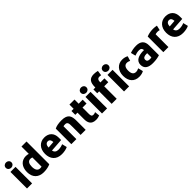

<svg xmlns="http://www.w3.org/2000/svg" viewBox="494 -2640 4518 4518"><g transform="rotate(-45 2753.0 -381.0)"><path d="M243 -685C243 -633 201 -597 149 -597C98 -597 56 -633 56 -685C56 -737 98 -773 149 -773C201 -773 243 -737 243 -685ZM235 10H66V-541H235Z M840 -23C797 -1 715 21 619 21C447 21 338 -81 338 -263C338 -439 435 -550 585 -550C621 -550 652 -543 672 -536V-780H840ZM672 -112V-416C658 -422 638 -428 615 -428C539 -428 508 -368 508 -269C508 -166 547 -106 621 -106C644 -106 660 -108 672 -112Z M1440 -229 1112 -206C1125 -144 1165 -111 1238 -111C1298 -111 1351 -126 1387 -143L1417 -19C1376 2 1306 21 1220 21C1034 21 941 -98 941 -265C941 -446 1051 -552 1199 -552C1346 -552 1440 -464 1440 -311ZM1278 -325C1275 -394 1247 -430 1196 -430C1141 -430 1108 -386 1106 -312Z M2018 10H1849V-266C1849 -364 1848 -425 1769 -425C1739 -425 1725 -422 1709 -418V10H1541V-507C1590 -535 1671 -552 1774 -552C1990 -552 2018 -441 2018 -291Z M2482 -5C2455 7 2411 19 2360 19C2203 19 2168 -82 2168 -193V-412H2095V-540H2168V-680H2336V-541H2470V-413H2336V-213C2336 -140 2347 -111 2403 -111C2426 -111 2446 -116 2469 -128Z M2739 -685C2739 -633 2697 -597 2645 -597C2594 -597 2552 -633 2552 -685C2552 -737 2594 -773 2645 -773C2697 -773 2739 -737 2739 -685ZM2731 10H2562V-541H2731Z M3472 -685C3472 -633 3430 -597 3378 -597C3327 -597 3285 -633 3285 -685C3285 -737 3327 -773 3378 -773C3430 -773 3472 -737 3472 -685ZM3464 10H3295V-541H3464ZM2819 -406V-533H2883V-547C2883 -695 2928 -783 3080 -783C3121 -783 3171 -775 3202 -767L3184 -642C3165 -646 3148 -647 3133 -647C3071 -647 3051 -609 3051 -534H3187V-406H3051V10H2883V-406Z M3947 -16C3915 4 3862 21 3795 21C3631 21 3538 -90 3538 -266C3538 -440 3643 -552 3791 -552C3854 -552 3904 -537 3942 -515C3940 -510 3908 -402 3906 -397C3881 -410 3852 -421 3817 -421C3745 -421 3710 -365 3710 -267C3710 -170 3744 -114 3821 -114C3854 -114 3886 -124 3916 -140Z M4479 -13C4433 4 4350 21 4251 21C4101 21 4011 -32 4011 -160C4011 -295 4135 -342 4279 -347C4293 -347 4307 -347 4316 -346C4313 -395 4292 -427 4229 -427C4174 -427 4120 -412 4081 -396L4051 -516C4091 -531 4166 -552 4252 -552C4404 -552 4479 -483 4479 -337ZM4317 -102V-242C4306 -242 4293 -243 4281 -242C4222 -240 4174 -222 4174 -164C4174 -115 4207 -96 4260 -96C4288 -96 4301 -98 4317 -102Z M4937 -538 4909 -417C4881 -425 4864 -427 4839 -427C4813 -427 4786 -421 4772 -416V10H4603V-510C4654 -531 4727 -551 4817 -551C4850 -551 4899 -547 4937 -538Z M5471 -229 5143 -206C5156 -144 5196 -111 5269 -111C5329 -111 5382 -126 5418 -143L5448 -19C5407 2 5337 21 5251 21C5065 21 4972 -98 4972 -265C4972 -446 5082 -552 5230 -552C5377 -552 5471 -464 5471 -311ZM5309 -325C5306 -394 5278 -430 5227 -430C5172 -430 5139 -386 5137 -312Z"/></g></svg>

Font: Repo ExtraBold
Style: Bold
Weight: 700
Designer: Stefan Peev
Foundry: Context Ltd
Version: Version 1.502